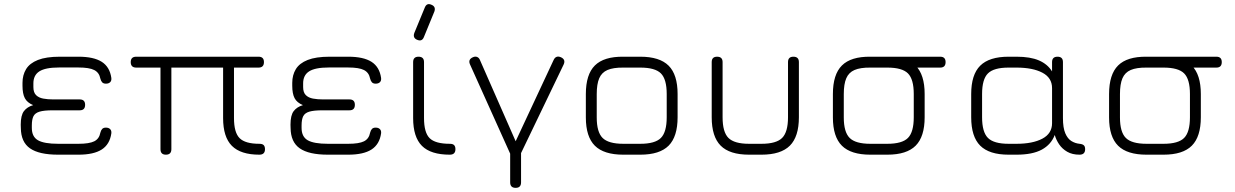

<svg xmlns="http://www.w3.org/2000/svg" viewBox="-20 -746 5956 926"><path d="M260.5 0Q168.5 0 124.8 -30.5Q81 -61 80.5 -129L80 -144.5Q80 -190 95.5 -210.2Q111 -230.5 140 -239Q111 -251 99.8 -272.5Q88.5 -294 88.5 -332.5V-346.5Q88.5 -384 105.8 -412.5Q123 -441 162.8 -456.8Q202.5 -472.5 269 -472.5H358.5Q432 -472.5 470.8 -447.8Q509.5 -423 517 -370Q518.5 -356.5 511.2 -349.5Q504 -342.5 491 -342.5Q479 -342.5 473 -348.8Q467 -355 464 -367Q458.5 -396 434.5 -408.2Q410.5 -420.5 358.5 -420.5H264.5Q199 -420.5 169.8 -401.8Q140.5 -383 141 -342.5V-326Q141 -300 154 -287.2Q167 -274.5 188.5 -270.5Q210 -266.5 236.5 -266.5H364.5Q390.5 -266.5 390.5 -240.5Q390.5 -214 364.5 -214H234.5Q192.5 -214 170.8 -207.5Q149 -201 141.2 -185.2Q133.5 -169.5 133.5 -141V-129Q133.5 -86.5 163.2 -69.5Q193 -52.5 260.5 -52.5H358.5Q410.5 -52.5 434.5 -64.5Q458.5 -76.5 464 -106Q467 -118 473 -124.2Q479 -130.5 491 -130.5Q504 -130.5 511.2 -123.2Q518.5 -116 517 -103Q509.5 -50 470.8 -25Q432 0 358.5 0Z M610.5 -446.5Q610.5 -472.5 637 -472.5H1227Q1253 -472.5 1253 -446.5Q1253 -420 1227 -420H1108.5V-176.5Q1108.5 -106.5 1135.8 -79.5Q1163 -52.5 1231 -52.5Q1245.5 -52.5 1251.8 -46Q1258 -39.5 1258 -26.5Q1258 0 1231 0Q1141 0 1098.5 -42.5Q1056 -85 1056 -176.5V-420H806.5V-26.5Q806.5 0 780 0Q754 0 754 -26.5V-420H637Q610.5 -420 610.5 -446.5Z M1561.5 0Q1469.5 0 1425.8 -30.5Q1382 -61 1381.5 -129L1381 -144.5Q1381 -190 1396.5 -210.2Q1412 -230.5 1441 -239Q1412 -251 1400.8 -272.5Q1389.5 -294 1389.5 -332.5V-346.5Q1389.5 -384 1406.8 -412.5Q1424 -441 1463.8 -456.8Q1503.5 -472.5 1570 -472.5H1659.5Q1733 -472.5 1771.8 -447.8Q1810.5 -423 1818 -370Q1819.5 -356.5 1812.2 -349.5Q1805 -342.5 1792 -342.5Q1780 -342.5 1774 -348.8Q1768 -355 1765 -367Q1759.5 -396 1735.5 -408.2Q1711.5 -420.5 1659.5 -420.5H1565.5Q1500 -420.5 1470.8 -401.8Q1441.5 -383 1442 -342.5V-326Q1442 -300 1455 -287.2Q1468 -274.5 1489.5 -270.5Q1511 -266.5 1537.5 -266.5H1665.5Q1691.5 -266.5 1691.5 -240.5Q1691.5 -214 1665.5 -214H1535.5Q1493.5 -214 1471.8 -207.5Q1450 -201 1442.2 -185.2Q1434.5 -169.5 1434.5 -141V-129Q1434.5 -86.5 1464.2 -69.5Q1494 -52.5 1561.5 -52.5H1659.5Q1711.5 -52.5 1735.5 -64.5Q1759.5 -76.5 1765 -106Q1768 -118 1774 -124.2Q1780 -130.5 1792 -130.5Q1805 -130.5 1812.2 -123.2Q1819.5 -116 1818 -103Q1810.5 -50 1771.8 -25Q1733 0 1659.5 0Z M1992 -554Q1970 -563 1978 -586.5L2028.5 -709Q2038 -733.5 2061 -723Q2083 -714 2075 -690.5L2024.5 -567.5Q2015.5 -544 1992 -554ZM2149.5 0Q2057.5 0 2015 -42.5Q1972.5 -85 1972.5 -176.5V-446.5Q1972.5 -472.5 1998.5 -472.5Q2025 -472.5 2025 -446.5V-176.5Q2025 -106.5 2052.2 -79.5Q2079.5 -52.5 2149.5 -52.5Q2164 -52.5 2170.2 -46Q2176.5 -39.5 2176.5 -26.5Q2176.5 0 2149.5 0Z M2467 160Q2440.5 160 2440.5 133.5V-49H2493V133.5Q2493 160 2467 160ZM2444.5 4 2246.5 -436Q2236.5 -459.5 2261 -470Q2272 -475 2281.2 -471.2Q2290.5 -467.5 2295 -456L2482.5 -29.5H2450.5L2650 -456.5Q2655.5 -468.5 2664.5 -471.8Q2673.5 -475 2685 -470Q2709.5 -459 2698.5 -435L2485 9Z M2986 0Q2892.5 0 2849 -43.2Q2805.5 -86.5 2805.5 -179.5V-292.5Q2805.5 -387 2849 -430.2Q2892.5 -473.5 2986 -472.5H3068Q3161.5 -472.5 3204.8 -429.2Q3248 -386 3248 -292.5V-180.5Q3248 -87 3204.8 -43.5Q3161.5 0 3068 0ZM2858 -179.5Q2858 -109 2886.2 -80.8Q2914.5 -52.5 2986 -52.5H3068Q3139.5 -52.5 3167.5 -80.8Q3195.5 -109 3195.5 -180.5V-292.5Q3195.5 -364 3167.5 -392Q3139.5 -420 3068 -420H2986Q2938 -420.5 2910 -408.5Q2882 -396.5 2870 -368.5Q2858 -340.5 2858 -292.5Z M3412.5 -180.5V-446.5Q3412.5 -472.5 3438.5 -472.5Q3465 -472.5 3465 -446.5V-180.5Q3465 -109 3493.2 -80.8Q3521.5 -52.5 3592.5 -52.5H3652.5Q3724 -52.5 3752.2 -80.8Q3780.5 -109 3780.5 -180.5V-446.5Q3780.5 -472.5 3806.5 -472.5Q3833 -472.5 3833 -446.5V-180.5Q3833 -87 3789.5 -43.5Q3746 0 3652.5 0H3592.5Q3499 0 3455.8 -43.5Q3412.5 -87 3412.5 -180.5Z M4212 -420Q4185.5 -420 4185.5 -446.5Q4185.5 -472.5 4212 -472.5H4514.5Q4540.5 -472.5 4540.5 -446.5Q4540.5 -420 4514.5 -420ZM4177.5 0Q4084 0 4040.5 -43.2Q3997 -86.5 3997 -179.5V-292.5Q3997 -387 4040.5 -430.2Q4084 -473.5 4177.5 -472.5H4259.5Q4353 -472.5 4396.2 -429.2Q4439.5 -386 4439.5 -292.5V-180.5Q4439.5 -87 4396.2 -43.5Q4353 0 4259.5 0ZM4049.5 -179.5Q4049.5 -109 4077.8 -80.8Q4106 -52.5 4177.5 -52.5H4259.5Q4331 -52.5 4359 -80.8Q4387 -109 4387 -180.5V-292.5Q4387 -364 4359 -392Q4331 -420 4259.5 -420H4177.5Q4129.5 -420.5 4101.5 -408.5Q4073.5 -396.5 4061.5 -368.5Q4049.5 -340.5 4049.5 -292.5Z M4664 -180.5V-292.5Q4664 -386 4707.5 -429.2Q4751 -472.5 4844.5 -472.5H4882.5Q4949.5 -472.5 4991 -454.5Q5032.5 -436.5 5054 -401.5V-446.5Q5054 -472.5 5080.5 -472.5Q5106.5 -472.5 5106.5 -446.5V-176.5Q5106.5 -129.5 5117.8 -103.2Q5129 -77 5147.2 -65.8Q5165.5 -54.5 5186.5 -52.5Q5201 -51 5207.2 -45.2Q5213.5 -39.5 5213.5 -26.5Q5213.5 0 5186.5 0Q5151.5 0 5127.2 -14Q5103 -28 5088.2 -49.8Q5073.5 -71.5 5067 -95Q5049.5 -49 5004.8 -24.5Q4960 0 4882.5 0H4844.5Q4751 0 4707.5 -43.5Q4664 -87 4664 -180.5ZM4716.5 -180.5Q4716.5 -109 4744.8 -80.8Q4773 -52.5 4844.5 -52.5H4882.5Q4960.5 -52.5 5007.2 -77.2Q5054 -102 5054 -152V-321Q5054 -371 5007.2 -395.5Q4960.5 -420 4882.5 -420H4844.5Q4773 -420 4744.8 -392Q4716.5 -364 4716.5 -292.5Z M5544 -420Q5517.5 -420 5517.5 -446.5Q5517.5 -472.5 5544 -472.5H5846.5Q5872.5 -472.5 5872.5 -446.5Q5872.5 -420 5846.5 -420ZM5509.5 0Q5416 0 5372.5 -43.2Q5329 -86.5 5329 -179.5V-292.5Q5329 -387 5372.5 -430.2Q5416 -473.5 5509.5 -472.5H5591.5Q5685 -472.5 5728.2 -429.2Q5771.5 -386 5771.5 -292.5V-180.5Q5771.5 -87 5728.2 -43.5Q5685 0 5591.5 0ZM5381.5 -179.5Q5381.5 -109 5409.8 -80.8Q5438 -52.5 5509.5 -52.5H5591.5Q5663 -52.5 5691 -80.8Q5719 -109 5719 -180.5V-292.5Q5719 -364 5691 -392Q5663 -420 5591.5 -420H5509.5Q5461.5 -420.5 5433.5 -408.5Q5405.5 -396.5 5393.5 -368.5Q5381.5 -340.5 5381.5 -292.5Z"/></svg>

Font: Jura Light
Style: Regular
Weight: 400
Version: Version 5.106